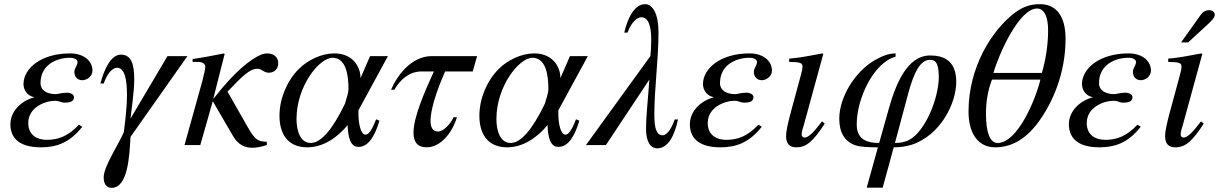

<svg xmlns="http://www.w3.org/2000/svg" viewBox="-20 -698 5866 924"><path d="M360 -98C307 -41 258 -25 205 -25C162 -25 116 -45 116 -106C116 -182 198 -213 245 -213C266 -213 273 -204 291 -204C324 -204 336 -213 336 -231C336 -243 320 -252 302 -252C277 -252 259 -245 249 -245C206 -245 175 -263 175 -298C175 -390 258 -420 316 -420C339 -420 353 -411 353 -400C353 -381 338 -372 338 -352C338 -328 353 -312 377 -312C396 -312 425 -329 425 -358C425 -406 382 -441 317 -441C179 -441 94 -370 93 -294C93 -264 112 -236 146 -230C81 -213 30 -162 30 -100C30 -48 57 11 177 11C252 11 315 -11 376 -88Z M882 -428H786L608 -127C613 -175 626 -255 626 -317C626 -387 613 -435 562 -435C512 -435 480 -360 463 -296H479C498 -351 525 -372 543 -372C581 -372 591 -312 591 -243C591 -167 579 -90 576 -62C546 6 479 103 479 156C479 189 494 206 517 206C596 206 603 52 608 -39Z M1007 -225 1061 -438 1058 -441C1008 -431 957 -421 907 -414V-400H935C949 -400 968 -394 968 -376C968 -369 963 -343 954 -309L868 0H944L1004 -211L1097 -51C1114 -21 1138 13 1195 13C1214 13 1237 9 1264 0V-16C1223 -16 1207 -25 1173 -85L1075 -257C1147 -332 1181 -367 1219 -367C1240 -367 1250 -348 1273 -348C1299 -348 1319 -365 1319 -394C1319 -419 1302 -441 1265 -441C1257 -441 1247 -439 1239 -436C1185 -414 1108 -352 1010 -226Z M1847 -428H1761L1715 -322C1715 -381 1674 -441 1589 -441C1527 -441 1460 -409 1416 -364C1360 -307 1325 -222 1325 -141C1325 -57 1362 11 1459 11C1534 11 1603 -35 1653 -96C1655 -35 1667 9 1705 9C1753 9 1784 -43 1806 -117L1790 -124C1769 -69 1753 -50 1739 -50C1717 -50 1705 -101 1705 -149V-167ZM1657 -272C1657 -245 1645 -220 1641 -201C1614 -145 1546 -10 1476 -10C1425 -10 1407 -68 1407 -125C1407 -284 1517 -420 1580 -420C1644 -420 1657 -340 1657 -272Z M2276 -428H2058C1958 -428 1889 -331 1862 -266H1878C1907 -318 1953 -354 2007 -354H2068C2021 -251 1970 -133 1970 -60C1970 -17 1987 11 2034 11C2098 11 2156 -56 2179 -134H2163C2146 -98 2113 -65 2088 -65C2062 -65 2052 -86 2052 -116C2052 -130 2052 -195 2122 -354H2255Z M2809 -428H2723L2677 -322C2677 -381 2636 -441 2551 -441C2489 -441 2422 -409 2378 -364C2322 -307 2287 -222 2287 -141C2287 -57 2324 11 2421 11C2496 11 2565 -35 2615 -96C2617 -35 2629 9 2667 9C2715 9 2746 -43 2768 -117L2752 -124C2731 -69 2715 -50 2701 -50C2679 -50 2667 -101 2667 -149V-167ZM2619 -272C2619 -245 2607 -220 2603 -201C2576 -145 2508 -10 2438 -10C2387 -10 2369 -68 2369 -125C2369 -284 2479 -420 2542 -420C2606 -420 2619 -340 2619 -272Z M3227 -123C3207 -66 3184 -47 3170 -47C3140 -47 3129 -77 3129 -147C3129 -274 3149 -409 3149 -543C3149 -633 3120 -678 3085 -678C3030 -678 2999 -604 2984 -541H3000C3020 -597 3051 -615 3065 -615C3096 -615 3114 -584 3114 -507C3114 -475 3112 -446 3110 -428L2800 0H2896L3105 -315C3098 -213 3089 -138 3089 -78C3089 -11 3114 16 3142 16C3194 16 3225 -41 3243 -123Z M3630 -98C3577 -41 3528 -25 3475 -25C3432 -25 3386 -45 3386 -106C3386 -182 3468 -213 3515 -213C3536 -213 3543 -204 3561 -204C3594 -204 3606 -213 3606 -231C3606 -243 3590 -252 3572 -252C3547 -252 3529 -245 3519 -245C3476 -245 3445 -263 3445 -298C3445 -390 3528 -420 3586 -420C3609 -420 3623 -411 3623 -400C3623 -381 3608 -372 3608 -352C3608 -328 3623 -312 3647 -312C3666 -312 3695 -329 3695 -358C3695 -406 3652 -441 3587 -441C3449 -441 3364 -370 3363 -294C3363 -264 3382 -236 3416 -230C3351 -213 3300 -162 3300 -100C3300 -48 3327 11 3447 11C3522 11 3585 -11 3646 -88Z M3936 -114C3893 -57 3869 -36 3852 -36C3844 -36 3838 -41 3838 -51C3838 -65 3843 -78 3848 -95L3942 -438L3938 -441C3837 -422 3817 -419 3778 -416V-400C3832 -399 3842 -396 3842 -376C3842 -368 3838 -350 3833 -332L3785 -155C3770 -99 3763 -64 3763 -44C3763 -7 3779 11 3812 11C3862 11 3894 -19 3949 -103Z M4211 -10C4148 -10 4103 -29 4103 -100C4103 -223 4184 -397 4290 -425V-441C4255 -441 4223 -427 4191 -409C4093 -353 4019 -229 4019 -127C4019 -61 4044 -19 4093 0C4119 10 4166 11 4205 11L4151 205H4228L4281 11C4312 11 4340 7 4366 -1C4508 -47 4582 -203 4582 -304C4582 -413 4513 -431 4456 -431C4346 -431 4291 -294 4258 -177ZM4351 -249C4378 -348 4408 -410 4455 -410C4476 -410 4498 -404 4498 -328C4498 -226 4433 -66 4356 -25C4334 -13 4309 -10 4287 -10Z M5108 -511C5108 -630 5056 -678 4985 -678C4945 -678 4907 -669 4863 -636C4754 -553 4641 -376 4641 -161C4641 -55 4688 11 4769 11C4839 11 4909 -20 4974 -106C5048 -205 5108 -349 5108 -511ZM4761 -347C4786 -436 4884 -657 4971 -657C5006 -657 5024 -616 5024 -552C5024 -477 5011 -405 4994 -347ZM4987 -315C4963 -217 4877 -10 4781 -10C4744 -10 4725 -61 4725 -150C4725 -213 4735 -265 4754 -315Z M5454 -98C5401 -41 5352 -25 5299 -25C5256 -25 5210 -45 5210 -106C5210 -182 5292 -213 5339 -213C5360 -213 5367 -204 5385 -204C5418 -204 5430 -213 5430 -231C5430 -243 5414 -252 5396 -252C5371 -252 5353 -245 5343 -245C5300 -245 5269 -263 5269 -298C5269 -390 5352 -420 5410 -420C5433 -420 5447 -411 5447 -400C5447 -381 5432 -372 5432 -352C5432 -328 5447 -312 5471 -312C5490 -312 5519 -329 5519 -358C5519 -406 5476 -441 5411 -441C5273 -441 5188 -370 5187 -294C5187 -264 5206 -236 5240 -230C5175 -213 5124 -162 5124 -100C5124 -48 5151 11 5271 11C5346 11 5409 -11 5470 -88Z M5664 -494H5698L5786 -575C5809 -596 5826 -612 5826 -627C5826 -642 5812 -649 5801 -649C5780 -649 5769 -641 5758 -626ZM5760 -114C5717 -57 5693 -36 5676 -36C5668 -36 5662 -41 5662 -51C5662 -65 5667 -78 5672 -95L5766 -438L5762 -441C5661 -422 5641 -419 5602 -416V-400C5656 -399 5666 -396 5666 -376C5666 -368 5662 -350 5657 -332L5609 -155C5594 -99 5587 -64 5587 -44C5587 -7 5603 11 5636 11C5686 11 5718 -19 5773 -103Z"/></svg>

Font: STIXGeneral
Style: Italic
Weight: 400
Italic angle: -16.33°
Designer: MicroPress Inc., with final additions and corrections provided by Coen Hoffman, Elsevier (retired)
Version: Version 1.1.0